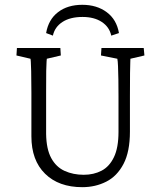

<svg xmlns="http://www.w3.org/2000/svg" viewBox="-20 -774 674 803"><path d="M50.8 -573.2H232.4L234.4 -542L175.8 -528.3Q175.8 -527.3 174.8 -517.1Q173.8 -506.8 173.3 -477.5Q172.9 -448.2 172.9 -387.7V-213.9Q173.8 -150.4 194.3 -112.8Q214.8 -75.2 250.5 -59.1Q286.1 -43 330.1 -43Q372.1 -43 404.8 -60.1Q437.5 -77.1 456.5 -116.7Q475.6 -156.2 475.6 -222.7V-370.1Q475.6 -410.2 475.1 -442.4Q474.6 -474.6 473.6 -497.1Q472.7 -519.5 470.7 -528.3L402.3 -542L404.3 -573.2H581.1L584 -542L525.4 -528.3Q525.4 -525.4 524.9 -513.7Q524.4 -502 523.9 -469.2Q523.4 -436.5 523.4 -370.1V-223.6Q523.4 -139.6 496.6 -88.4Q469.7 -37.1 424.3 -14.2Q378.9 8.8 324.2 8.8Q225.6 8.8 168.5 -47.4Q111.3 -103.5 111.3 -204.1V-387.7Q111.3 -447.3 110.4 -476.1Q109.4 -504.9 108.9 -515.1Q108.4 -525.4 107.4 -528.3L48.8 -542ZM201.2 -625 172.9 -635.7Q182.6 -692.4 222.7 -723.1Q262.7 -753.9 324.2 -753.9Q384.8 -753.9 426.3 -723.1Q467.8 -692.4 477.5 -635.7L445.3 -625Q437.5 -661.1 405.8 -682.1Q374 -703.1 325.2 -703.1Q273.4 -703.1 241.2 -682.1Q209 -661.1 201.2 -625Z"/></svg>

Font: Crimson Pro ExtraLight
Style: Regular
Weight: 250
Designer: Jacques Le Bailly
Foundry: Baron von Fonthausen
Version: Version 1.003